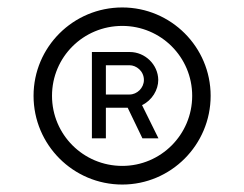

<svg xmlns="http://www.w3.org/2000/svg" viewBox="-20 -787 655 515"><path d="M308 -292C438.5 -292 545 -398.5 545 -530C545 -661 438.5 -767 308 -767C176.5 -767 70 -661 70 -530C70 -398.5 176.5 -292 308 -292ZM119.5 -530C119.5 -634 203.5 -717.5 308 -717.5C411.5 -717.5 495.5 -634 495.5 -530C495.5 -426 411.5 -342 308 -342C203.5 -342 119.5 -426 119.5 -530ZM226.5 -416H264V-498H322.5L362 -416H405L361 -505C388 -518 404.5 -546 404.5 -572.5C404 -614 369 -647.5 328 -647.5H226.5ZM264 -533.5V-612H327.5C345.5 -612 366 -596.5 366 -572.5C366 -551 347.5 -533.5 327.5 -533.5Z"/></svg>

Font: Eudonet Light
Style: Regular
Weight: 300
Designer: Mikhail Sharanda
Foundry: Mikhail Sharanda
Version: Version 4.503;Glyphs 3.1.2 (3151)